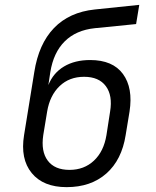

<svg xmlns="http://www.w3.org/2000/svg" viewBox="-20 -760 640 790"><path d="M254 10Q158 10 110.5 -48Q63 -106 79 -204L121 -463Q139 -579 202 -644.5Q265 -710 370 -721L553 -740L540 -661L370 -644Q293 -636 246.5 -590Q200 -544 187 -463L179 -410Q199 -460 243.5 -486.5Q288 -513 351 -513Q444 -513 486 -455.5Q528 -398 513 -301L497 -204Q481 -102 417.5 -46Q354 10 254 10ZM266 -61Q326 -61 366.5 -99Q407 -137 418 -204L433 -301Q444 -367 415.5 -405.5Q387 -444 326 -444Q265 -444 225 -405.5Q185 -367 174 -301L158 -204Q148 -137 176.5 -99Q205 -61 266 -61Z"/></svg>

Font: JetBrains Mono NL Light
Style: Italic
Weight: 300
Italic angle: -9°
Designer: Philipp Nurullin, Konstantin Bulenkov
Foundry: JetBrains
Version: Version 2.304; ttfautohint (v1.8.4.7-5d5b)